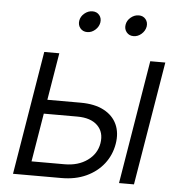

<svg xmlns="http://www.w3.org/2000/svg" viewBox="-52 -786 795 837"><g transform="rotate(5 345.0 -368.0)"><path d="M144.5 -334.5H302.2Q363.8 -334.5 404.1 -313.2Q444.3 -292 461.4 -254.6Q478.5 -217.3 470.2 -168.5Q461.9 -119.6 432.4 -81.5Q402.8 -43.5 355.7 -21.7Q308.6 0 247.6 0H35.6L125 -541H190.9L111.3 -61H255.9Q315.4 -61 355.7 -90.1Q396 -119.1 403.8 -166Q411.6 -214.4 381.8 -243.7Q352.1 -272.9 293 -272.9H134.3ZM499.5 0 588.9 -541H654.8L564.9 0ZM506.3 -643.6Q487.3 -643.6 476.1 -657.2Q464.8 -670.9 467.8 -689.9Q470.7 -709 486.8 -722.4Q502.9 -735.8 522 -735.8Q541 -735.8 552 -722.4Q563 -709 560.1 -689.9Q556.6 -670.9 541 -657.2Q525.4 -643.6 506.3 -643.6ZM303.7 -643.6Q284.7 -643.6 273.4 -657.2Q262.2 -670.9 265.1 -689.9Q268.1 -709 284.2 -722.4Q300.3 -735.8 319.3 -735.8Q338.4 -735.8 349.4 -722.4Q360.4 -709 357.4 -689.9Q354 -670.9 338.4 -657.2Q322.8 -643.6 303.7 -643.6Z"/></g></svg>

Font: Inter 17pt Light
Style: Italic
Weight: 300
Italic angle: -9.3988°
Version: Version 4.001;git-66647c0bb